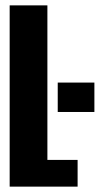

<svg xmlns="http://www.w3.org/2000/svg" viewBox="-20 -695 398 715"><path d="M16 0H269V-99.5H156.5V-675H16ZM195 -387.5V-278H331.5V-387.5Z"/></svg>

Font: Anybody ExtraCondensed
Style: Bold
Weight: 700
Width: 2
Version: Version 1.113;gftools[0.9.25]